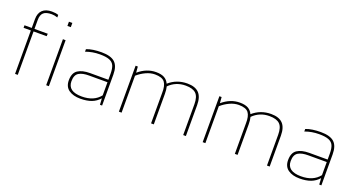

<svg xmlns="http://www.w3.org/2000/svg" viewBox="-44 -1270 3456 1861"><g transform="rotate(20 1684.0 -340.0)"><path d="M152 0V-447.8H286.9L289.1 -473.9H152V-567Q152 -617.8 177.4 -641.4Q202.8 -665 262.1 -665Q290.9 -665 321.9 -653.8V-679.9Q295 -690.2 254 -690.2Q191.1 -690.2 157.6 -658Q124.1 -625.9 124.1 -565.2V-473.9H49V-447.8H124.1V0Z M477.1 -610.2V-653.8H442V-610.2ZM473 0V-473.9L445.1 -474.8V0Z M996 -65.2 1000 0H1022V-318.8Q1022 -406.9 979.5 -445.4Q937.1 -483.8 841.7 -483.8Q796.8 -483.8 757.4 -478Q718.1 -472.1 687.9 -460V-433.9Q756.7 -459.1 832.7 -459.1Q897.9 -459.1 932.3 -445.1Q966.7 -431.2 980.2 -401.1Q993.7 -371 993.7 -317V-255.8H804.9Q724.8 -255.8 679.9 -225.9Q634.9 -196 634.9 -120.1Q634.9 -54 680.3 -22Q725.7 9.9 799 9.9Q866.9 9.9 914.3 -8.1Q961.8 -26.1 996 -65.2ZM661.9 -120.1Q661.9 -184.8 699.4 -208Q737 -231.1 807.1 -230.2H993.7V-94.9Q930.8 -14.8 805.8 -14.8Q661.9 -14.8 661.9 -120.1Z M1223 0V-380.8Q1261.2 -415 1308.7 -437.1Q1356.1 -459.1 1402 -459.1Q1476.2 -459.1 1502.7 -424Q1529.2 -388.9 1527 -312.9V0H1555.3V-312.9Q1555.3 -357 1547.2 -388.9Q1617.4 -459.1 1718.1 -459.1Q1792.3 -459.1 1825.3 -426.9Q1858.4 -394.8 1858.4 -317.9V0H1886.2V-318.8Q1886.2 -402.9 1847.1 -443.3Q1808 -483.8 1727.1 -483.8Q1617.4 -483.8 1537.3 -413.2Q1522 -447.8 1490.6 -465.8Q1459.1 -483.8 1404.2 -483.8Q1307.1 -483.8 1223 -411.9L1218.1 -473.9H1195.1V0Z M2087.2 0V-380.8Q2125.4 -415 2172.9 -437.1Q2220.3 -459.1 2266.2 -459.1Q2340.4 -459.1 2366.9 -424Q2393.4 -388.9 2391.2 -312.9V0H2419.5V-312.9Q2419.5 -357 2411.4 -388.9Q2481.6 -459.1 2582.3 -459.1Q2656.5 -459.1 2689.5 -426.9Q2722.6 -394.8 2722.6 -317.9V0H2750.4V-318.8Q2750.4 -402.9 2711.3 -443.3Q2672.2 -483.8 2591.3 -483.8Q2481.6 -483.8 2401.5 -413.2Q2386.2 -447.8 2354.8 -465.8Q2323.3 -483.8 2268.4 -483.8Q2171.3 -483.8 2087.2 -411.9L2082.3 -473.9H2059.4V0Z M3257.6 -65.2 3261.7 0H3283.7V-318.8Q3283.7 -406.9 3241.2 -445.4Q3198.7 -483.8 3103.4 -483.8Q3058.5 -483.8 3019.1 -478Q2979.8 -472.1 2949.6 -460V-433.9Q3018.4 -459.1 3094.4 -459.1Q3159.6 -459.1 3194 -445.1Q3228.4 -431.2 3241.9 -401.1Q3255.4 -371 3255.4 -317V-255.8H3066.5Q2986.5 -255.8 2941.5 -225.9Q2896.6 -196 2896.6 -120.1Q2896.6 -54 2942 -22Q2987.4 9.9 3060.7 9.9Q3128.6 9.9 3176 -8.1Q3223.5 -26.1 3257.6 -65.2ZM2923.6 -120.1Q2923.6 -184.8 2961.1 -208Q2998.7 -231.1 3068.8 -230.2H3255.4V-94.9Q3192.4 -14.8 3067.4 -14.8Q2923.6 -14.8 2923.6 -120.1Z"/></g></svg>

Font: Arad-VF Thin Dots1
Style: Regular
Weight: 100
Designer: Mohammad Darvishi
Version: Version 1.000;August 30, 2024;FontCreator 15.0.0.2992 64-bit